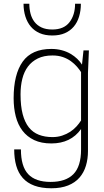

<svg xmlns="http://www.w3.org/2000/svg" viewBox="-20 -800 559 1028"><path d="M255 208Q202 208 164 194Q126 180 102 153Q78 126 67 87.5Q56 49 56 0H92Q92 91 131 132.5Q170 174 251 174Q332 174 373 132.5Q414 91 414 0V-109Q359 -32 255 -32Q201 -32 163 -50Q125 -68 100.5 -100Q76 -132 64.5 -176.5Q53 -221 53 -274Q53 -402 101.5 -470Q150 -538 255 -538Q285 -538 311 -531Q337 -524 357.5 -512Q378 -500 393.5 -485Q409 -470 419 -454L427 -530H456L451 -410V-400V9Q451 51 440 87.5Q429 124 405.5 151Q382 178 344.5 193Q307 208 255 208ZM261 -66Q289 -66 313 -74Q337 -82 356 -94.5Q375 -107 389.5 -123Q404 -139 414 -155V-414Q405 -428 391.5 -443.5Q378 -459 359.5 -472.5Q341 -486 316.5 -494.5Q292 -503 261 -503Q215 -503 182.5 -487Q150 -471 129.5 -443.5Q109 -416 99.5 -378Q90 -340 90 -295Q90 -232 101.5 -188.5Q113 -145 134.5 -118Q156 -91 188 -78.5Q220 -66 261 -66ZM260 -610Q221 -610 192.5 -622.5Q164 -635 145 -657.5Q126 -680 116 -711.5Q106 -743 106 -780H137Q137 -752 143.5 -727Q150 -702 164.5 -683Q179 -664 202.5 -653Q226 -642 260 -642Q322 -642 352 -681Q382 -720 382 -780H413Q413 -743 403.5 -711.5Q394 -680 375 -657.5Q356 -635 327.5 -622.5Q299 -610 260 -610Z"/></svg>

Font: Tanohe Sans ExtraLight
Style: Regular
Weight: 250
Designer: Village Type and Design LLC & Cristiano Sobral
Foundry: Cooper Hewitt Smithsonian Design Museum
Version: Version 1.00;May 30, 2020;FontCreator 12.0.0.2522 64-bit; tt